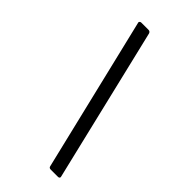

<svg xmlns="http://www.w3.org/2000/svg" viewBox="-270 -826 999 999"><g transform="rotate(45 229.5 -326.0)"><path d="M333 111Q321 111 319 100L115 -749L114 -753Q114 -757 117.5 -760Q121 -763 126 -763H179Q190 -763 194 -752L397 97L398 101Q398 111 386 111Z"/></g></svg>

Font: Open Sauce Two Medium Italic
Style: Regular
Weight: 500
Italic angle: -10°
Designer: Alfredo Marco Pradil
Foundry: Creative Sauce Fz LLC
Version: Version 1.477